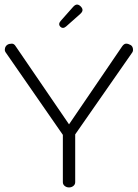

<svg xmlns="http://www.w3.org/2000/svg" viewBox="-20 -810 602 840"><path d="M49 -607 282 -266 515 -608Q523 -619 532 -619Q541 -619 551.5 -613Q562 -607 562 -591Q562 -586 559 -581L309 -222V-13Q309 -3 301 3.5Q293 10 282 10Q271 10 263 3.5Q255 -3 255 -13V-220L4 -582Q1 -587 1 -591.5Q1 -596 2 -600Q8 -619 32 -619Q42 -619 49 -607ZM300 -780Q309 -790 317 -790Q325 -790 333 -782Q341 -774 341 -766Q341 -758 331 -749L269 -694Q262 -688 255.5 -688Q249 -688 244 -693Q239 -698 239 -704.5Q239 -711 245 -718Z"/></svg>

Font: Flamenco
Style: Regular
Weight: 400
Designer: Luciano Vergara
Foundry: Luciano Vergara
Version: Version 1.002